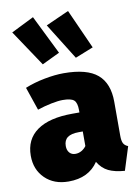

<svg xmlns="http://www.w3.org/2000/svg" viewBox="-97 -941 745 1025"><g transform="rotate(-10 275.5 -428.5)"><path d="M536 -111 496 16Q442 12 408 -4.5Q374 -21 352 -58Q300 20 191 20Q112 20 63.5 -27.5Q15 -75 15 -150Q15 -239 81 -286Q147 -333 273 -333H311V-346Q311 -386 295 -400Q279 -414 234 -414Q210 -414 172.5 -406.5Q135 -399 96 -386L53 -512Q102 -532 159.5 -543Q217 -554 264 -554Q390 -554 447 -505.5Q504 -457 504 -357V-173Q504 -145 511 -131.5Q518 -118 536 -111ZM311 -151V-230H290Q248 -230 228 -215Q208 -200 208 -169Q208 -146 220 -132.5Q232 -119 252 -119Q270 -119 285.5 -128Q301 -137 311 -151ZM155 -877 259 -666 163 -620 32 -816ZM345 -877 441 -663 343 -624 220 -821Z"/></g></svg>

Font: Fira Sans Black
Style: Regular
Weight: 900
Designer: Carrois Corporate & Edenspiekermann AG
Foundry: Carrois Corporate GbR & Edenspiekermann AG
Version: Version 4.203